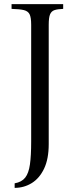

<svg xmlns="http://www.w3.org/2000/svg" viewBox="-20 -685 388 930"><path d="M51 225V203Q85 197 102 175.5Q119 154 125 111.5Q131 69 131 0V-565Q131 -600 123.5 -615.5Q116 -631 96 -636Q76 -641 36 -642V-665H286V-642Q259 -641 244 -636Q229 -631 222.5 -615.5Q216 -600 216 -565V13Q216 85 193.5 132Q171 179 133.5 202Q96 225 51 225Z"/></svg>

Font: Bona Nova SC
Style: Regular
Weight: 400
Designer: Mateusz Machalski
Foundry: Capitalics
Version: Version 4.001; ttfautohint (v1.8.4.7-5d5b)